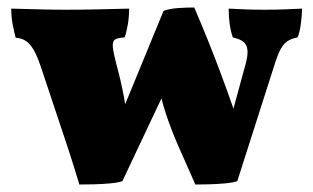

<svg xmlns="http://www.w3.org/2000/svg" viewBox="-20 -484 837 513"><path d="M192 9Q179 -35 162 -87Q145 -139 128 -189Q111 -239 99 -276Q87 -313 82 -325Q71 -354 57 -368Q43 -382 22 -383Q18 -397 14 -418Q10 -439 10 -461Q48 -460 84.5 -459Q121 -458 156 -458Q197 -458 242.5 -459Q288 -460 325 -461Q325 -439 321.5 -418.5Q318 -398 313 -384Q294 -383 287 -378Q280 -373 281.5 -358Q283 -343 291 -312Q302 -273 311 -225.5Q320 -178 326 -112H276L417 -455Q434 -461 456.5 -462.5Q479 -464 499 -464Q537 -376 570.5 -286Q604 -196 632 -110L580 -107L636 -312Q643 -337 641 -351.5Q639 -366 629.5 -373Q620 -380 602 -384Q596 -402 593.5 -421Q591 -440 591 -461Q611 -460 633.5 -459Q656 -458 687 -458Q718 -458 741.5 -459Q765 -460 787 -461Q787 -445 784 -421.5Q781 -398 775 -384Q758 -381 747.5 -373.5Q737 -366 730 -353Q723 -340 716 -319L614 0Q603 4 581 6Q559 8 537 8.5Q515 9 502 9Q475 -51 455.5 -96Q436 -141 423 -181Q410 -221 401 -267L451 -305L307 0Q296 4 274 6Q252 8 229 8.5Q206 9 192 9Z"/></svg>

Font: Vollkorn Black
Style: Regular
Weight: 900
Designer: Friedrich Althausen
Foundry: Friedrich Althausen
Version: Version 5.000